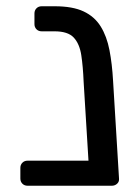

<svg xmlns="http://www.w3.org/2000/svg" viewBox="-20 -593 447 613"><path d="M68 0Q58 0 51.5 -6.5Q45 -13 45 -23V-57Q45 -67 51.5 -73.5Q58 -80 68 -80H350V-19Q350 -9 343.5 -4.5Q337 0 327 0ZM289 0Q279 0 273.5 -6.5Q268 -13 266 -23L247 -332Q245 -381 239.5 -417Q234 -453 215.5 -473Q197 -493 154 -493H113Q103 -493 96.5 -499.5Q90 -506 90 -516V-550Q90 -560 96.5 -566.5Q103 -573 113 -573H155Q212 -573 247 -556.5Q282 -540 301.5 -508.5Q321 -477 329.5 -433Q338 -389 341 -335L360 -23Q361 -13 354 -6.5Q347 0 337 0Z"/></svg>

Font: DVN-Rubik
Style: Regular
Weight: 400
Designer: Hubert and Fischer
Foundry: Hubert & Fischer
Version: Version 2.102